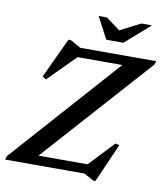

<svg xmlns="http://www.w3.org/2000/svg" viewBox="-107 -937 906 1045"><g transform="rotate(10 346.0 -414.0)"><path d="M704 -670 698 -650.5 162.5 -52.5H433.5L564 -190.5L585.5 -184.5L491.5 29.5H480L426 0H-12.5L-7 -19.5L526 -617.5H279L130.5 -468.5L110 -480.5L213.5 -702.5H226.5L284.5 -670ZM647.5 -858 511 -738H416L353 -858H398.5L476.5 -800.5L589 -858Z"/></g></svg>

Font: Newsreader Text SemiBold
Style: Italic
Weight: 600
Italic angle: -17°
Designer: Hugues Gentile
Foundry: Production Type
Version: Version 1.001